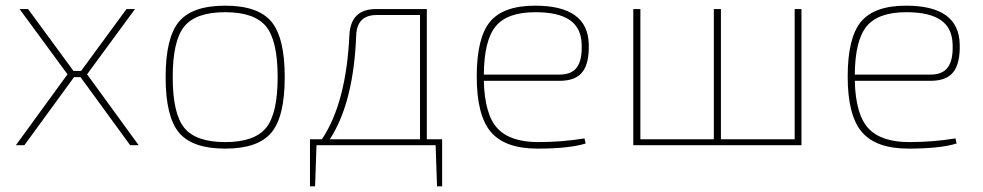

<svg xmlns="http://www.w3.org/2000/svg" viewBox="-20 -512 3467 677"><path d="M264 -240H241L66 0H36L218 -250L49 -480H79L239 -262H266L426 -480H456L287 -250L469 0H439Z M611 -435.5Q658 -492 774 -492Q890 -492 937 -435.5Q984 -379 984 -240Q984 -101 937 -44.5Q890 12 774 12Q658 12 611 -44.5Q564 -101 564 -240Q564 -379 611 -435.5ZM918 -419Q877 -469 774 -469Q671 -469 630 -419Q589 -369 589 -240Q589 -111 630 -61Q671 -11 774 -11Q877 -11 918 -61Q959 -111 959 -240Q959 -369 918 -419Z M1539 -21V145H1521L1516 0H1096L1091 145H1073V-21H1115Q1201 -149 1212 -389Q1217 -480 1305 -480H1485V-21ZM1461 -21V-459H1308Q1239 -459 1236 -388Q1227 -150 1143 -21Z M1953 -227H1686Q1689 -108 1734 -59.5Q1779 -11 1878 -11Q1961 -11 2041 -24L2045 -6Q1987 12 1875 12Q1761 12 1711 -46.5Q1661 -105 1661 -242Q1661 -379 1708 -435.5Q1755 -492 1867 -492Q2053 -492 2056 -356Q2058 -290 2034 -258.5Q2010 -227 1953 -227ZM1686 -249H1953Q1996 -249 2014.5 -275Q2033 -301 2031 -354Q2030 -413 1989.5 -441Q1949 -469 1868 -469Q1769 -469 1728 -419.5Q1687 -370 1686 -249Z M2806 -480V0H2213V-480H2238V-21H2497V-480H2522V-21H2782V-480Z M3261 -227H2994Q2997 -108 3042 -59.5Q3087 -11 3186 -11Q3269 -11 3349 -24L3353 -6Q3295 12 3183 12Q3069 12 3019 -46.5Q2969 -105 2969 -242Q2969 -379 3016 -435.5Q3063 -492 3175 -492Q3361 -492 3364 -356Q3366 -290 3342 -258.5Q3318 -227 3261 -227ZM2994 -249H3261Q3304 -249 3322.5 -275Q3341 -301 3339 -354Q3338 -413 3297.5 -441Q3257 -469 3176 -469Q3077 -469 3036 -419.5Q2995 -370 2994 -249Z"/></svg>

Font: Exo 2.0 Thin
Style: Regular
Weight: 250
Designer: Natanael Gama
Version: Version 1.001;PS 001.001;hotconv 1.0.70;makeotf.lib2.5.58329